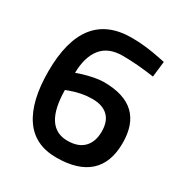

<svg xmlns="http://www.w3.org/2000/svg" viewBox="-160 -793 881 925"><g transform="rotate(30 280.0 -330.0)"><path d="M500 -647 490 -560Q441 -567 397.5 -570.5Q354 -574 314 -574Q235 -574 196 -525Q157 -476 156 -388L179 -396Q253 -419 300 -419Q524 -419 524 -209Q524 -100 462.5 -44.5Q401 11 281 11Q161 11 101 -77Q41 -165 41 -330Q41 -671 309 -671Q384 -671 471 -653ZM174 -299 155 -292Q157 -86 287 -86Q347 -86 378 -118Q409 -150 409 -207Q409 -264 378.5 -292.5Q348 -321 292 -321Q234 -321 174 -299Z"/></g></svg>

Font: Sunflower Medium
Style: Regular
Weight: 500
Designer: JIKJI
Foundry: JIKJI
Version: Version 1.00